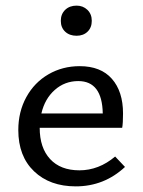

<svg xmlns="http://www.w3.org/2000/svg" viewBox="-20 -657 508 682"><path d="M196 -583Q196 -607 211.5 -622Q227 -637 252 -637Q275 -637 290.5 -622Q306 -607 306 -583Q306 -559 291 -544.5Q276 -530 252 -530Q227 -530 211.5 -544.5Q196 -559 196 -583ZM424 -64Q350 5 249 5Q157 5 101 -48.5Q45 -102 45 -195Q45 -260 73.5 -312Q102 -364 152 -393Q202 -422 263 -422Q338 -422 377.5 -377Q417 -332 417 -254Q417 -219 414 -203H121Q121 -132 158 -92Q195 -52 262 -52Q331 -52 389 -101ZM127 -254H345Q343 -369 258 -369Q210 -369 174.5 -337.5Q139 -306 127 -254Z"/></svg>

Font: Ysabeau Infant Medium
Style: Regular
Weight: 500
Designer: Christian Thalmann (Catharsis Fonts)
Version: Version 0.003